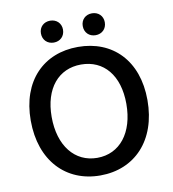

<svg xmlns="http://www.w3.org/2000/svg" viewBox="-87 -866 862 954"><g transform="rotate(-10 343.5 -388.5)"><path d="M173.8 -734.4C173.8 -701.2 197.3 -678.7 229.5 -678.7C261.7 -678.7 285.2 -701.2 285.2 -734.4C285.2 -766.6 261.7 -789.1 229.5 -789.1C197.3 -789.1 173.8 -766.6 173.8 -734.4ZM384.8 -734.4C384.8 -701.2 408.2 -678.7 440.4 -678.7C472.7 -678.7 496.1 -701.2 496.1 -734.4C496.1 -766.6 472.7 -789.1 440.4 -789.1C408.2 -789.1 384.8 -766.6 384.8 -734.4ZM48.8 -316.4C48.8 -113.3 169.9 11.7 342.8 11.7C516.6 11.7 637.7 -113.3 637.7 -316.4C637.7 -517.6 516.6 -636.7 342.8 -636.7C169.9 -636.7 48.8 -517.6 48.8 -316.4ZM531.2 -316.4C531.2 -170.9 457 -77.1 342.8 -77.1C229.5 -77.1 154.3 -170.9 154.3 -316.4C154.3 -460.9 229.5 -547.9 342.8 -547.9C457 -547.9 531.2 -460.9 531.2 -316.4Z"/></g></svg>

Font: Ed Sans Neue Medium
Style: Regular
Weight: 500
Designer: Stephen Hutchings
Version: Version 1.004;PS 001.004;hotconv 1.0.88;makeotf.lib2.5.64775